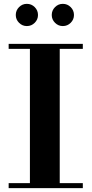

<svg xmlns="http://www.w3.org/2000/svg" viewBox="-20 -978 476 998"><path d="M25 0V-26H135.5V-724H25V-750H410.5V-724H290.5V-26H410.5V0ZM306.5 -842.5Q283 -842.5 266 -859.5Q249 -876.5 249 -900Q249 -924 266 -941Q283 -958 306.5 -958Q330.5 -958 347.5 -941Q364.5 -924 364.5 -900Q364.5 -876.5 347.5 -859.5Q330.5 -842.5 306.5 -842.5ZM119.5 -842.5Q96 -842.5 79 -859.5Q62 -876.5 62 -900Q62 -924 79 -941Q96 -958 119.5 -958Q143.5 -958 160.5 -941Q177.5 -924 177.5 -900Q177.5 -876.5 160.5 -859.5Q143.5 -842.5 119.5 -842.5Z"/></svg>

Font: Bodoni Moda 9pt
Style: Bold
Weight: 700
Designer: Owen Earl
Foundry: indestructible type
Version: Version 2.005